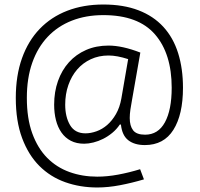

<svg xmlns="http://www.w3.org/2000/svg" viewBox="-20 -695 888 851"><path d="M411 136Q335 136 269 112.5Q203 89 154.5 40.5Q106 -8 78 -83Q50 -158 50 -261Q50 -360 77.5 -437Q105 -514 156 -567Q207 -620 278.5 -647.5Q350 -675 438 -675Q527 -675 593.5 -649.5Q660 -624 704 -576Q748 -528 769.5 -459.5Q791 -391 791 -306Q791 -187 748.5 -119.5Q706 -52 622 -52Q576 -52 548.5 -73.5Q521 -95 516 -143H511Q497 -122 477.5 -106Q458 -90 437 -79.5Q416 -69 394 -63.5Q372 -58 353 -58Q319 -58 294 -71Q269 -84 252.5 -107.5Q236 -131 228 -162.5Q220 -194 220 -231Q220 -288 237 -336Q254 -384 285.5 -419Q317 -454 361.5 -473.5Q406 -493 461 -493Q522 -493 602 -462L565 -251Q561 -230 558 -209.5Q555 -189 555 -172Q555 -137 570 -117.5Q585 -98 623 -98Q681 -98 711 -153Q741 -208 741 -306Q741 -457 667 -542.5Q593 -628 438 -628Q361 -628 298.5 -603.5Q236 -579 191.5 -532Q147 -485 123 -417Q99 -349 99 -261Q99 -170 123 -104Q147 -38 189 4.5Q231 47 288 67.5Q345 88 411 88Q455 88 503.5 79Q552 70 601 55L618 100Q564 116 511.5 126Q459 136 411 136ZM359 -104Q382 -104 407.5 -113Q433 -122 455 -141Q477 -160 494 -189.5Q511 -219 518 -259L548 -433Q523 -441 501.5 -445Q480 -449 461 -449Q418 -449 382.5 -432.5Q347 -416 322 -387Q297 -358 283 -318Q269 -278 269 -231Q269 -177 290.5 -140.5Q312 -104 359 -104Z"/></svg>

Font: Encode Sans Narrow
Style: Light
Weight: 300
Designer: Pablo Impallari, Andres Torresi
Foundry: Pablo Impallari, Andres Torresi
Version: Version 1.000; ttfautohint (v1.00) -l 8 -r 50 -G 200 -x 14 -